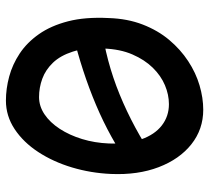

<svg xmlns="http://www.w3.org/2000/svg" viewBox="-49 -653 707 649"><g transform="rotate(-90 304.5 -328.5)"><path d="M258 5Q192 5 141.5 -35Q91 -75 64 -145.5Q37 -216 41 -307Q44 -375 63 -438.5Q82 -502 115 -552.5Q148 -603 192.5 -632.5Q237 -662 289 -662Q329 -662 370 -651Q411 -640 448 -615.5Q485 -591 513.5 -550.5Q542 -510 557 -452Q572 -394 568 -315Q566 -251 546 -199.5Q526 -148 494 -110Q462 -72 422.5 -46Q383 -20 340.5 -7.5Q298 5 258 5ZM90 -159 66 -242Q162 -310 274.5 -357.5Q387 -405 515 -436L545 -340Q423 -324 309.5 -277.5Q196 -231 90 -159ZM277 -111Q309 -111 341 -124.5Q373 -138 400 -165.5Q427 -193 445 -234.5Q463 -276 465 -332Q468 -394 454.5 -436Q441 -478 417 -503Q393 -528 363 -539Q333 -550 301 -550Q270 -550 242.5 -531.5Q215 -513 193.5 -480Q172 -447 159 -404.5Q146 -362 144 -314Q142 -250 158 -204.5Q174 -159 205 -135Q236 -111 277 -111Z"/></g></svg>

Font: Sour Gummy Medium
Style: Regular
Weight: 500
Designer: Stefie Justprince
Foundry: Eifetstype
Version: Version 1.000